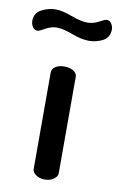

<svg xmlns="http://www.w3.org/2000/svg" viewBox="-138 -747 493 793"><g transform="rotate(10 108.0 -350.0)"><path d="M160 -440V-35Q160 -22 144.5 -11Q129 0 107 0Q85 0 70 -11Q55 -22 55 -35V-440Q55 -455 69.5 -464.5Q84 -474 107 -474Q130 -474 145 -464.5Q160 -455 160 -440ZM49 -627Q25 -627 1.5 -613.5Q-22 -600 -29 -600Q-43 -600 -50 -612.5Q-57 -625 -57 -636Q-57 -670 -28 -685Q1 -700 30 -700Q58 -700 99.5 -684.5Q141 -669 168 -669Q192 -669 215 -681.5Q238 -694 245 -694Q259 -694 266 -682Q273 -670 273 -660Q273 -624 245 -610Q217 -596 188 -596Q156 -596 115 -611.5Q74 -627 49 -627Z"/></g></svg>

Font: Dosis
Style: SemiBold
Weight: 600
Designer: Edgar Tolentino, Pablo Impallari, Igino Marini
Foundry: Edgar Tolentino, Pablo Impallari, Igino Marini
Version: Version 1.007